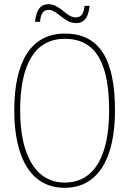

<svg xmlns="http://www.w3.org/2000/svg" viewBox="-20 -885 617 915"><path d="M342 -775C392 -775 403 -819 407 -857H383C380 -828 372 -802 341 -802C296 -802 267 -865 211 -865C161 -865 151 -817 147 -781H171C173 -811 181 -838 212 -838C253 -838 286 -775 342 -775ZM288 10C446 10 528 -128 528 -358C528 -604 454 -725 289 -725C130 -725 48 -595 48 -359C48 -133 127 10 288 10ZM288 -15C148 -15 76 -150 76 -358C76 -574 143 -700 289 -700C443 -700 500 -574 500 -358C500 -146 432 -15 288 -15Z"/></svg>

Font: Noto Serif Myanmar Condensed Thin
Style: Regular
Weight: 100
Width: 3
Designer: Ben Mitchell and the Monotype Design Team
Foundry: Monotype Imaging Inc.
Version: Version 2.106